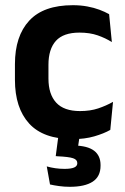

<svg xmlns="http://www.w3.org/2000/svg" viewBox="-20 -523 482 739"><path d="M260.5 12.5Q147 12.5 92.2 -47.5Q37.5 -107.5 37.5 -216V-276Q37.5 -384 92.5 -443.5Q147.5 -503 260.5 -503Q290 -503 315.8 -498.2Q341.5 -493.5 362.8 -485.5Q384 -477.5 400 -468.5L410.5 -361Q386 -376.5 355.8 -387Q325.5 -397.5 286 -397.5Q224 -397.5 195.2 -365.8Q166.5 -334 166.5 -273.5V-220.5Q166.5 -160.5 196.2 -128Q226 -95.5 288 -95.5Q327.5 -95.5 358 -105.8Q388.5 -116 415 -131L404.5 -23Q380 -9 343 1.8Q306 12.5 260.5 12.5ZM288.5 -13.5 276.5 68 226 38Q235.5 37 245.2 36.8Q255 36.5 264.5 37Q317 38 342 57Q367 76 367 112V115Q367 156.5 336.8 176.2Q306.5 196 248.5 196Q227.5 196 207.5 193.2Q187.5 190.5 172.5 187L160 117.5Q175.5 122 193 124.5Q210.5 127 228.5 127Q253 127 265.2 121.8Q277.5 116.5 277.5 105.5V104.5Q277.5 91.5 261.2 86Q245 80.5 201 78.5Q197.5 78 196.2 78Q195 78 194.5 78L206.5 -13.5Z"/></svg>

Font: Anek Tamil SemiBold
Style: Regular
Weight: 600
Version: Version 1.003